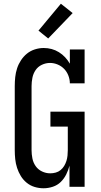

<svg xmlns="http://www.w3.org/2000/svg" viewBox="-20 -1000 540 1028"><path d="M213 8Q189 8 165.5 1Q142 -6 123 -21.5Q104 -37 91.5 -57.5Q79 -78 71.5 -101Q64 -124 61.5 -148Q59 -172 59 -196V-539Q59 -563 61.5 -587Q64 -611 71.5 -634Q79 -657 92.5 -677.5Q106 -698 124.5 -713Q143 -728 166.5 -735.5Q190 -743 214 -743Q236 -743 256.5 -737.5Q277 -732 295.5 -720.5Q314 -709 328.5 -693.5Q343 -678 354 -659V-735H433V-554H354Q354 -575 346 -595.5Q338 -616 323.5 -631Q309 -646 289 -654.5Q269 -663 248 -663Q225 -663 204 -653Q183 -643 170.5 -624.5Q158 -606 153.5 -583.5Q149 -561 149 -539V-196Q149 -174 153.5 -151.5Q158 -129 171 -110.5Q184 -92 205 -82Q226 -72 249 -72Q264 -72 278.5 -76Q293 -80 304.5 -89.5Q316 -99 323.5 -111.5Q331 -124 335.5 -138Q340 -152 341.5 -167Q343 -182 343 -196V-322H250V-402H433V0H352V-113Q346 -89 334.5 -66Q323 -43 305 -25.5Q287 -8 262.5 0Q238 8 213 8ZM238 -794 186 -836 306 -980 369 -930Z"/></svg>

Font: Iosevka Curly Slab Medium
Style: Regular
Weight: 500
Monospace: yes
Designer: Belleve Invis
Foundry: Belleve Invis
Version: Version 22.1.2; ttfautohint (v1.8.4)